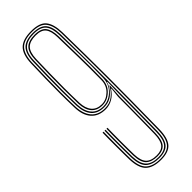

<svg xmlns="http://www.w3.org/2000/svg" viewBox="-269 -823 850 850"><g transform="rotate(-45 155.5 -398.5)"><path d="M160.2 6.2Q110.5 6.2 86.8 -16.6Q63 -39.5 61.2 -94.8Q61 -106.2 60.8 -127.9Q60.5 -149.5 60.5 -175Q60.5 -200.5 60.6 -224Q60.8 -247.5 61.2 -262.5H67.5Q67.2 -250 67 -227.1Q66.8 -204.2 66.8 -178.4Q66.8 -152.5 67 -129.8Q67.2 -107 67.5 -95Q69 -41.5 91.8 -20.4Q114.5 0.8 160.2 0.8Q205 0.8 224 -22.1Q243 -45 243.8 -95.5Q245.5 -195.2 246.1 -275.6Q246.8 -356 246.8 -425.8Q246.8 -495.5 245.9 -562.6Q245 -629.8 243.8 -702.8Q242.8 -750.5 224.1 -774.6Q205.5 -798.8 155.5 -798.8Q105.2 -798.8 83.5 -776.1Q61.8 -753.5 60 -702.5Q58.5 -653.8 57.5 -608.8Q56.5 -563.8 56.5 -519.5Q56.5 -475.2 58 -428.8Q59.5 -383 81.5 -357Q103.5 -331 145.2 -331Q175.2 -331 196.2 -347.2Q217.2 -363.5 229.5 -387.8L232 -388L228 -321.2Q227.8 -283.5 227.4 -242.6Q227 -201.8 226.5 -163.8Q226 -125.8 225.5 -96Q224.8 -53 209.4 -34.6Q194 -16.2 160.2 -16.2Q124.2 -16.2 105.8 -33.4Q87.2 -50.5 85.8 -95Q85.5 -107.5 85.2 -129.8Q85 -152 85 -177.6Q85 -203.2 85.2 -226Q85.5 -248.8 85.8 -262.5H92Q91.8 -249.8 91.5 -227Q91.2 -204.2 91.2 -178.6Q91.2 -153 91.5 -130.4Q91.8 -107.8 92 -95.2Q93.2 -56.2 109 -39Q124.8 -21.8 160.2 -21.8Q191 -21.8 204.9 -39Q218.8 -56.2 219.5 -96.2Q220.2 -135.8 220.8 -174.1Q221.2 -212.5 221.8 -250.4Q222.2 -288.2 222.2 -325.8L227.2 -372.8H224.8Q210 -349.8 189.1 -337.6Q168.2 -325.5 144.5 -325.5Q101.2 -325.5 77.2 -352.4Q53.2 -379.2 52 -428.5Q50.5 -475 50.5 -519.8Q50.5 -564.5 51.4 -609.6Q52.2 -654.8 54 -702.8Q55.8 -757.2 79.5 -780.9Q103.2 -804.5 155.5 -804.5Q209 -804.5 228.9 -779Q248.8 -753.5 249.8 -702.8Q251.2 -628.8 252 -560Q252.8 -491.2 252.8 -420.5Q252.8 -349.8 252 -270.4Q251.2 -191 249.8 -95.2Q249 -42 228.6 -17.9Q208.2 6.2 160.2 6.2ZM160.2 -5Q117.8 -5 96.4 -24.8Q75 -44.5 73.5 -95.2Q73 -111.5 72.9 -144.2Q72.8 -177 72.9 -210.5Q73 -244 73.5 -262.5H79.8Q79.5 -249.2 79.2 -226.9Q79 -204.5 79 -179.2Q79 -154 79.2 -131.2Q79.5 -108.5 79.8 -94.5Q81.2 -49.2 100.2 -29.9Q119.2 -10.5 160.2 -10.5Q196.8 -10.5 213.9 -29.9Q231 -49.2 231.5 -96Q232.5 -155.2 233.1 -209.1Q233.8 -263 234 -317.8L235.8 -406.5H233.2Q227.8 -382 204.2 -359.4Q180.8 -336.8 145.5 -336.8Q106.8 -336.8 86.1 -361Q65.5 -385.2 64 -428.8Q62.8 -475.8 62.6 -520Q62.5 -564.2 63.5 -609.2Q64.5 -654.2 66 -702.5Q67.8 -751.5 88.8 -772.4Q109.8 -793.2 155.5 -793.2Q200.2 -793.2 218.6 -771.5Q237 -749.8 237.8 -702.8Q238.5 -662.5 239 -624.5Q239.5 -586.5 239.9 -549.1Q240.2 -511.8 240.4 -473.9Q240.5 -436 240.5 -396.1Q240.5 -356.2 240.2 -313.2Q240 -280 239.6 -239Q239.2 -198 238.6 -159.6Q238 -121.2 237.8 -95.5Q237 -48.2 219.4 -26.6Q201.8 -5 160.2 -5ZM146.5 -342.2Q168.8 -342.2 188.6 -353.9Q208.5 -365.5 221.2 -385.6Q234 -405.8 234.2 -431.2Q236 -511 234.4 -575.8Q232.8 -640.5 231.5 -702.5Q230.8 -746.5 214 -767Q197.2 -787.5 155.5 -787.5Q114 -787.5 93.8 -768.4Q73.5 -749.2 72.2 -702Q70.8 -656.8 69.8 -612.4Q68.8 -568 68.8 -522.6Q68.8 -477.2 70.2 -429Q71.5 -388 90.9 -365.1Q110.2 -342.2 146.5 -342.2ZM147 -348Q114 -348 95.8 -369.1Q77.5 -390.2 76.2 -429.2Q75 -476.2 74.9 -520.9Q74.8 -565.5 75.8 -610.1Q76.8 -654.8 78.2 -701.8Q79.8 -745.5 98 -763.8Q116.2 -782 155.5 -782Q194.5 -782 209.5 -762.5Q224.5 -743 225.5 -702.5Q226.8 -635.2 228.1 -572Q229.5 -508.8 228.2 -431.5Q227.8 -394.8 202.8 -371.4Q177.8 -348 147 -348ZM147.8 -353.5Q175.8 -353.5 198.9 -375.5Q222 -397.5 222.2 -431.2Q223.2 -506.2 221.9 -572.4Q220.5 -638.5 219.2 -702.5Q218.5 -740 204.8 -758.1Q191 -776.2 155.5 -776.2Q119.8 -776.2 102.8 -759.5Q85.8 -742.8 84.2 -701.5Q83 -655.8 82 -611.5Q81 -567.2 81 -522.4Q81 -477.5 82.5 -429.2Q83.8 -393 100.5 -373.2Q117.2 -353.5 147.8 -353.5Z"/></g></svg>

Font: Big Shoulders Inline Display ExtraLight
Style: Regular
Weight: 250
Version: Version 2.002